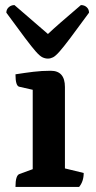

<svg xmlns="http://www.w3.org/2000/svg" viewBox="-20 -737 377 757"><path d="M41 0Q41 -46 57 -51L109 -70V-383L56 -395Q41 -398 41 -444Q79 -450 112 -454Q145 -458 180 -458Q236 -458 236 -394V-73L310 -55Q310 -22 292 0ZM169 -506Q158 -506 147.5 -511Q137 -516 121.5 -533.5Q106 -551 78.5 -587.5Q51 -624 5 -687Q5 -700 14.5 -708.5Q24 -717 37 -717Q129 -638 169 -603Q188 -621 220 -649Q252 -677 299 -717Q313 -717 322 -708.5Q331 -700 331 -687Q285 -624 257.5 -587.5Q230 -551 214.5 -533.5Q199 -516 189 -511Q179 -506 169 -506Z"/></svg>

Font: Petrona
Style: Bold
Weight: 700
Designer: Ringo R. Seeber
Foundry: Ringo R. Seeber
Version: Version 2.001; ttfautohint (v1.8.3)